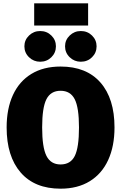

<svg xmlns="http://www.w3.org/2000/svg" viewBox="-20 -1117 730 1157"><path d="M670 -349Q670 -236 632 -153Q594 -70 521 -25Q448 20 345 20Q189 20 104.5 -77.5Q20 -175 20 -349Q20 -462 58 -544.5Q96 -627 169 -671.5Q242 -716 345 -716Q501 -716 585.5 -619.5Q670 -523 670 -349ZM234 -349Q234 -229 260 -177.5Q286 -126 345 -126Q405 -126 430.5 -177Q456 -228 456 -349Q456 -469 430 -519.5Q404 -570 345 -570Q286 -570 260 -519.5Q234 -469 234 -349ZM317 -838Q317 -799 289.5 -772Q262 -745 222 -745Q183 -745 155 -772Q127 -799 127 -838Q127 -876 155 -903Q183 -930 222 -930Q262 -930 289.5 -903Q317 -876 317 -838ZM562 -838Q562 -799 534.5 -772Q507 -745 467 -745Q428 -745 400 -772Q372 -799 372 -838Q372 -876 400 -903Q428 -930 467 -930Q507 -930 534.5 -903Q562 -876 562 -838ZM511 -963H186V-1097H511Z"/></svg>

Font: Fira Sans Black
Style: Regular
Weight: 900
Designer: Carrois Corporate & Edenspiekermann AG
Foundry: Carrois Corporate GbR & Edenspiekermann AG
Version: Version 4.203